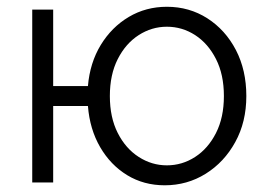

<svg xmlns="http://www.w3.org/2000/svg" viewBox="-20 -536 799 564"><path d="M136.2 -283.2H238.3Q244.1 -351.6 276.1 -404.1Q308.1 -456.5 358.4 -486.3Q408.7 -516.1 470.2 -516.1Q536.1 -516.1 589.1 -482.2Q642.1 -448.2 672.9 -389.2Q703.6 -330.1 703.6 -253.9Q703.6 -177.7 671.1 -118.7Q638.7 -59.6 584.2 -25.6Q529.8 8.3 463.9 8.3Q402.3 8.3 353.5 -21.5Q304.7 -51.3 274.2 -103.8Q243.7 -156.2 238.3 -224.6H136.2V0H74.7V-507.8H136.2ZM302.7 -253.9Q302.7 -190.9 325.9 -145.3Q349.1 -99.6 387.5 -75Q425.8 -50.3 470.2 -50.3Q515.1 -50.3 553.2 -75Q591.3 -99.6 614.5 -145.3Q637.7 -190.9 637.7 -253.9Q637.7 -316.9 614.5 -362.5Q591.3 -408.2 553.2 -432.9Q515.1 -457.5 470.2 -457.5Q425.8 -457.5 387.5 -432.9Q349.1 -408.2 325.9 -362.5Q302.7 -316.9 302.7 -253.9Z"/></svg>

Font: Giphurs Light
Style: Regular
Weight: 300
Version: Version 0.920; ttfautohint (v1.8.4.7-5d5b)